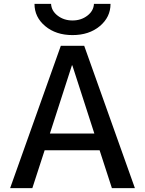

<svg xmlns="http://www.w3.org/2000/svg" viewBox="-20 -965 744 985"><path d="M157 -945H242Q244 -909 276 -884.5Q308 -860 352 -860Q396 -860 428 -884.5Q460 -909 462 -945H547Q547 -877 492 -831Q437 -785 352 -785Q267 -785 212 -831Q157 -877 157 -945ZM32 0 292 -730H412L672 0H554L491 -194H209L146 0ZM236 -280H464L351 -630H349Z"/></svg>

Font: Mplus 1p Medium
Style: Regular
Weight: 500
Version: Version 1.061